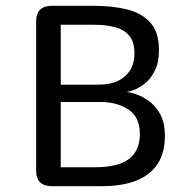

<svg xmlns="http://www.w3.org/2000/svg" viewBox="-20 -639 659 659"><path d="M412 -323.5Q421.5 -323.5 443 -317Q464.5 -310.5 488.5 -294.2Q512.5 -278 529.2 -248.2Q546 -218.5 546 -172Q546 -114.5 520.8 -76.2Q495.5 -38 447.5 -19Q399.5 0 330 0H157.5Q104 0 104 -54V-565Q104 -619 157.5 -619H305Q364.5 -619 414.5 -607Q464.5 -595 495 -562.5Q525.5 -530 525.5 -467.5Q525.5 -424 511.2 -396Q497 -368 477 -352.2Q457 -336.5 438.8 -330Q420.5 -323.5 412 -323.5ZM188.5 -554V-348.5H320.5Q357.5 -348.5 384.5 -361.2Q411.5 -374 426.5 -397.8Q441.5 -421.5 441.5 -455.5Q441.5 -496 423 -517.2Q404.5 -538.5 373.2 -546.2Q342 -554 303 -554ZM306 -65Q385 -65 422.5 -93.2Q460 -121.5 460 -179Q460 -237.5 420.5 -263.2Q381 -289 324.5 -289H188.5V-65Z"/></svg>

Font: Sono ExtraLight Monospace
Style: Regular
Weight: 400
Version: Version 2.112